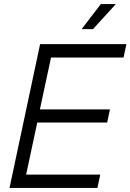

<svg xmlns="http://www.w3.org/2000/svg" viewBox="-20 -928 644 948"><path d="M27 0 178 -710H604L590 -644H232L177 -388H523L509 -323H164L109 -66H475L461 0ZM383 -784 478 -908H552L439 -784Z"/></svg>

Font: Geist Mono Light
Style: Italic
Weight: 300
Italic angle: -12°
Monospace: yes
Designer: Basement.studio, Andrés Briganti, Mateo Zaragoza
Foundry: Basement.studio, Vercel, Andrés Briganti, Guido Ferreyra, Mateo Zaragoza
Version: Version 1.500; ttfautohint (v1.8.4.7-5d5b)